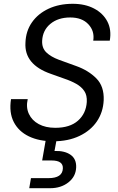

<svg xmlns="http://www.w3.org/2000/svg" viewBox="-20 -732 623 1011"><path d="M261 12Q186 12 132 -14Q78 -40 52.5 -89.5Q27 -139 38 -210H126Q116 -167 132 -132.5Q148 -98 184 -78.5Q220 -59 271 -59Q348 -59 390.5 -96.5Q433 -134 437 -195Q439 -230 424 -252.5Q409 -275 381.5 -290.5Q354 -306 319.5 -317.5Q285 -329 248 -343Q107 -392 114 -507Q116 -568 148 -614Q180 -660 235.5 -686Q291 -712 363 -712Q428 -712 475.5 -687Q523 -662 545.5 -618.5Q568 -575 558 -518H471Q479 -568 445.5 -604Q412 -640 350 -640Q286 -640 245.5 -606.5Q205 -573 202 -518Q200 -479 224 -456Q248 -433 289.5 -417.5Q331 -402 382 -384Q446 -361 487.5 -319Q529 -277 526 -204Q523 -141 490 -92.5Q457 -44 398 -16Q339 12 261 12ZM134 259 143 206H235Q309 206 311 155Q313 113 252 113H202L223 -7H280L267 63Q320 61 351.5 83Q383 105 381 150Q379 198 340 228.5Q301 259 244 259Z"/></svg>

Font: DM Sans Italic
Style: Regular
Weight: 400
Italic angle: -10°
Designer: Colophon Foundry, Jonny Pinhorn
Foundry: Colophon Foundry
Version: Version 4.004; ttfautohint (v1.8.4.7-5d5b)